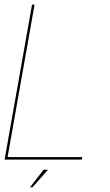

<svg xmlns="http://www.w3.org/2000/svg" viewBox="-29 -695 480 836"><path d="M-9 0H327L329 -11H4L121.5 -675H110.5ZM101.5 120.5H112.5L180 44H161Z"/></svg>

Font: Anybody Thin
Style: Italic
Weight: 100
Italic angle: -10°
Designer: Tyler Finck
Foundry: Etcetera Type Company
Version: Version 1.114;gftools[0.9.25]